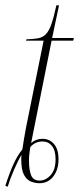

<svg xmlns="http://www.w3.org/2000/svg" viewBox="-52 -679 298 722"><path d="M-32 20Q-16 -30 -1 -62.5Q14 -95 32 -117Q35 -138 38.5 -158Q42 -178 46 -200L112 -526H46L47 -531Q74 -532 91 -535Q108 -538 120 -550Q132 -562 141 -587.5Q150 -613 160 -659H170L144 -536H226L223 -526H142L65 -141Q83 -157 108 -157Q134 -157 151 -137.5Q168 -118 168 -80Q168 -41 148.5 -15.5Q129 10 96 10Q81 10 65 4Q49 -2 38.5 -21Q28 -40 28 -79Q28 -83 28 -87Q28 -91 29 -97Q16 -76 0.5 -40Q-15 -4 -23 23ZM97 0Q120 0 138.5 -20.5Q157 -41 157 -80Q157 -113 143.5 -130Q130 -147 108 -147Q80 -147 62 -126Q61 -119 59 -105.5Q57 -92 57 -74Q57 -40 65 -20Q73 0 97 0Z"/></svg>

Font: Noto Serif Display ExtraCondensed Thin
Style: Italic
Weight: 100
Width: 2
Italic angle: -12°
Designer: Monotype Design Team
Foundry: Monotype Imaging Inc.
Version: Version 2.009